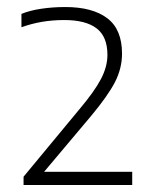

<svg xmlns="http://www.w3.org/2000/svg" viewBox="-20 -834 436 546"><path d="M47 -308V-331.5L206 -523.5Q249 -574.5 267.2 -609.5Q285.5 -644.5 285.5 -678Q285.5 -730 254.5 -753.5Q223.5 -777 163 -777Q129 -777 98.8 -771.8Q68.5 -766.5 41 -756.5V-794.5Q65.5 -804.5 97.8 -809.2Q130 -814 165.5 -814Q243 -814 285 -782.2Q327 -750.5 327 -681.5Q327 -639.5 306.8 -600.2Q286.5 -561 238 -503L94.5 -332.5L91 -345.5H356V-308Z"/></svg>

Font: Encode Sans SemiExpanded ExtraLight
Style: Regular
Weight: 250
Width: 6
Designer: Multiple Designers
Foundry: Impallari Type
Version: Version 3.002